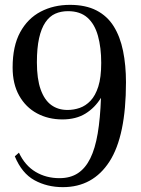

<svg xmlns="http://www.w3.org/2000/svg" viewBox="-20 -757 582 791"><path d="M239 14Q174 14 122 -14.5Q70 -43 41 -113L58 -128Q83 -75 126.5 -49Q170 -23 225 -23Q270 -23 301 -43.5Q332 -64 352 -104.5Q372 -145 382.5 -207Q393 -269 396 -354Q371 -313 332 -289Q293 -265 237 -265Q179 -265 132.5 -290Q86 -315 59 -363Q32 -411 32 -479Q32 -567 63 -624Q94 -681 147.5 -709Q201 -737 268 -737Q333 -737 377.5 -714Q422 -691 448.5 -648.5Q475 -606 487 -547Q499 -488 499 -418Q499 -197 431 -91.5Q363 14 239 14ZM258 -304Q284 -304 308.5 -312.5Q333 -321 353 -342Q373 -363 385 -400.5Q397 -438 397 -498Q397 -561 383.5 -609.5Q370 -658 340 -684.5Q310 -711 260 -711Q231 -711 207.5 -700.5Q184 -690 167 -665Q150 -640 141 -599.5Q132 -559 132 -500Q132 -432 147.5 -388.5Q163 -345 191 -324.5Q219 -304 258 -304Z"/></svg>

Font: Literata 60pt
Style: Regular
Weight: 400
Designer: Latin by Veronika Burian and Jose Scaglione. Greek by Irene Vlachou. Cyrillic by Vera Evstafieva.
Foundry: TypeTogether
Version: Version 3.002